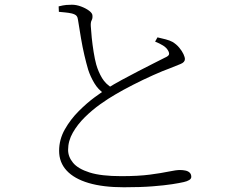

<svg xmlns="http://www.w3.org/2000/svg" viewBox="-20 -771 1040 812"><path d="M636 -595 646 -613Q664 -609 681 -604.5Q698 -600 709 -594Q726 -584 738 -569.5Q750 -555 756 -542Q762 -529 762 -521Q762 -508 744 -500.5Q726 -493 698 -482Q670 -472 627.5 -453Q585 -434 542 -412Q499 -390 467 -371Q439 -355 404.5 -330.5Q370 -306 339 -275.5Q308 -245 288 -210Q268 -175 268 -137Q268 -108 289 -82.5Q310 -57 359 -41.5Q408 -26 493 -26Q565 -26 614 -32.5Q663 -39 694 -45.5Q725 -52 741 -52Q754 -52 765 -49.5Q776 -47 782.5 -40.5Q789 -34 789 -23Q789 -15 780 -9.5Q771 -4 757 -1Q740 3 708 8Q676 13 625.5 17Q575 21 504 21Q416 21 355 3Q294 -15 262 -49.5Q230 -84 230 -133Q230 -181 254 -223.5Q278 -266 313 -301Q348 -336 381.5 -360.5Q415 -385 433 -397Q460 -414 495 -433Q530 -452 565 -470Q600 -488 629.5 -503Q659 -518 677 -527Q691 -533 694 -539Q697 -545 692 -555Q685 -569 669.5 -578.5Q654 -588 636 -595ZM228 -744Q248 -749 260 -750Q272 -751 284 -751Q303 -751 323 -743.5Q343 -736 357 -725.5Q371 -715 371 -705Q372 -693 367.5 -685Q363 -677 364 -660Q365 -641 368 -611.5Q371 -582 376 -551Q381 -520 387 -498Q396 -467 411.5 -441Q427 -415 456 -398L421 -375Q395 -392 378.5 -420Q362 -448 353 -476Q345 -503 337 -537Q329 -571 322.5 -609.5Q316 -648 310 -686Q309 -697 304 -703.5Q299 -710 284 -714Q271 -717 255 -718.5Q239 -720 229 -721Z"/></svg>

Font: Noto Serif JP
Style: Regular
Weight: 200
Designer: Ryoko NISHIZUKA 西塚涼子 (kana & ideographs); Frank Grießhammer (Latin, Greek & Cyrillic); Wenlong ZHANG 张文龙 (bopomofo); San
Foundry: Adobe
Version: Version 2.001;hotconv 1.1.0;makeotfexe 2.6.0